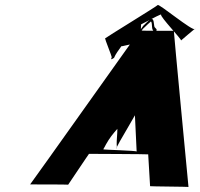

<svg xmlns="http://www.w3.org/2000/svg" viewBox="-20 -904 793 760"><path d="M420.1 -671C418.6 -666 431.4 -675 431.4 -675C438.6 -692 447.9 -703 460.4 -721H461.4C464.4 -721 467.7 -722 472 -723C486 -726 513.8 -732 529 -736C531.9 -716 538.3 -701 535.7 -676C534.5 -669 529.6 -656 534.6 -653C543.1 -648 542 -664 543.2 -668C551.1 -697 540.9 -716 538.3 -737C542.3 -737 545.7 -735 549.3 -737C561.5 -744 545.4 -747 538.1 -746C535.3 -773 539.2 -802 538.8 -830C534.7 -843 527.1 -831 518.7 -820C510.3 -809 499.4 -796 490.7 -784C486.9 -778 622.1 -854 617.6 -846C613.2 -838 699.7 -748 696.5 -744C693.2 -740 760.6 -800 752.2 -789C743.9 -778 608.4 -891 604.3 -884C602 -880 397.8 -755 395.9 -752C394.6 -751 422.9 -680 422.3 -678ZM668.1 -782C668.1 -782 539.1 -782 540.4 -783C541.7 -784 543 -785 543.3 -786L543.9 -788C545.5 -790 548.1 -792 552.4 -796C562.1 -805 569.6 -813 577.4 -819C585.6 -813 575.6 -777 594.8 -781C608.7 -784 592.1 -795 591.7 -797C588.1 -805 591.5 -839 573.5 -826C563.4 -819 558.3 -812 547.2 -802C544.6 -800 103.4 -178 99.2 -174C99.2 -174 250.2 -174 249.9 -173C249.9 -173 332.5 -296 332.2 -295C332.2 -295 566.9 -294 566.6 -293L574.1 -167C573.8 -166 725.4 -165 726.1 -164C726.1 -164 667.1 -782 668.1 -782ZM520.9 -304C524.2 -308 387.1 -311 388.7 -313C392.2 -318 395.4 -325 399.8 -333C413.1 -357 427.6 -375 444.5 -394C443.9 -389 445 -386 444 -376C442.6 -352 440.6 -339 442.9 -317H441.9C432.3 -315 545.7 -493 534.8 -490C523.9 -487 516.6 -486 512.3 -485Z"/></svg>

Font: Hussar Wojna
Style: 3Obl
Weight: 400
Designer: Robert Jablonski
Foundry: Cannot Into Space Fonts
Version: Version 1.01